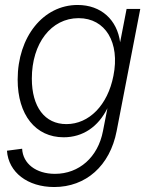

<svg xmlns="http://www.w3.org/2000/svg" viewBox="-20 -536 623 772"><path d="M198 216C325 216 422 131 449 -9L544 -500H489L463 -366C451 -456 387 -516 292 -516C154 -516 51 -388 51 -216C51 -74 123 16 236 16C313 16 375 -26 412 -101L394 -9C374 96 298 163 201 163C125 163 72 122 69 62L8 70C14 157 91 216 198 216ZM247 -37C160 -37 108 -106 108 -220C108 -362 186 -463 296 -463C404 -463 463 -365 436 -231C413 -113 338 -37 247 -37Z"/></svg>

Font: Uncut Sans Light Italic
Style: Regular
Weight: 300
Italic angle: -11°
Designer: Kasper Nordkvist
Foundry: UNCUT.wtf
Version: Version 1.304;Glyphs 3.2 (3246)